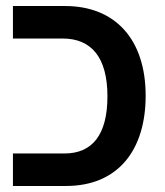

<svg xmlns="http://www.w3.org/2000/svg" viewBox="-20 -618 547 638"><path d="M23 0H199C373 0 464 -120 464 -300C464 -486 364 -598 196 -598H23V-490H188C284 -490 337 -427 337 -298C337 -169 286 -108 194 -108H23Z"/></svg>

Font: Noto Sans Hebrew SemiCondensed Semi
Style: Regular
Weight: 600
Width: 4
Designer: Monotype Design Team
Foundry: Monotype Imaging Inc.
Version: Version 1.902